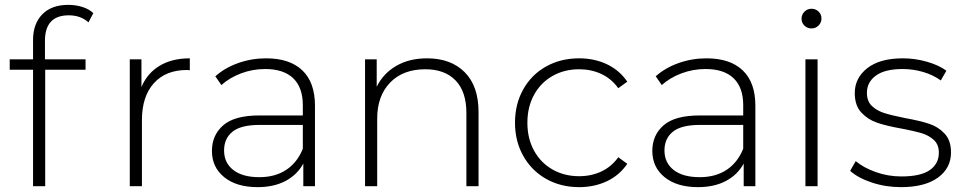

<svg xmlns="http://www.w3.org/2000/svg" viewBox="-20 -766 3967 790"><path d="M165 -598V-522H332V-479H166V0H116V-479H20V-522H116V-602Q116 -668 154 -707Q192 -746 261 -746Q291 -746 318.5 -737.5Q346 -729 364 -712L344 -674Q312 -703 263 -703Q165 -703 165 -598Z M761 -526V-477L749 -478Q662 -478 613 -423.5Q564 -369 564 -272V0H514V-522H562V-408Q586 -465 637 -495.5Q688 -526 761 -526Z M1276 -331V0H1228V-93Q1203 -47 1155 -21.5Q1107 4 1040 4Q953 4 902.5 -37Q852 -78 852 -145Q852 -210 898.5 -250.5Q945 -291 1047 -291H1226V-333Q1226 -406 1186.5 -444Q1147 -482 1071 -482Q1019 -482 971.5 -464Q924 -446 891 -416L866 -452Q905 -487 960 -506.5Q1015 -526 1075 -526Q1172 -526 1224 -476.5Q1276 -427 1276 -331ZM1226 -154V-252H1048Q971 -252 936.5 -224Q902 -196 902 -147Q902 -96 940 -66.5Q978 -37 1047 -37Q1112 -37 1157.5 -67Q1203 -97 1226 -154Z M1949 -305V0H1899V-301Q1899 -389 1854.5 -435Q1810 -481 1730 -481Q1638 -481 1585 -426Q1532 -371 1532 -278V0H1482V-522H1530V-409Q1557 -464 1610.5 -495Q1664 -526 1737 -526Q1835 -526 1892 -469Q1949 -412 1949 -305Z M2099 -261Q2099 -338 2133 -398.5Q2167 -459 2227 -492.5Q2287 -526 2363 -526Q2426 -526 2477.5 -501.5Q2529 -477 2561 -430L2524 -403Q2496 -442 2454.5 -461.5Q2413 -481 2363 -481Q2302 -481 2253.5 -453.5Q2205 -426 2177.5 -376Q2150 -326 2150 -261Q2150 -196 2177.5 -146Q2205 -96 2253.5 -68.5Q2302 -41 2363 -41Q2413 -41 2454.5 -60.5Q2496 -80 2524 -119L2561 -92Q2529 -45 2477.5 -20.5Q2426 4 2363 4Q2287 4 2227 -30Q2167 -64 2133 -124.5Q2099 -185 2099 -261Z M3088 -331V0H3040V-93Q3015 -47 2967 -21.5Q2919 4 2852 4Q2765 4 2714.5 -37Q2664 -78 2664 -145Q2664 -210 2710.5 -250.5Q2757 -291 2859 -291H3038V-333Q3038 -406 2998.5 -444Q2959 -482 2883 -482Q2831 -482 2783.5 -464Q2736 -446 2703 -416L2678 -452Q2717 -487 2772 -506.5Q2827 -526 2887 -526Q2984 -526 3036 -476.5Q3088 -427 3088 -331ZM3038 -154V-252H2860Q2783 -252 2748.5 -224Q2714 -196 2714 -147Q2714 -96 2752 -66.5Q2790 -37 2859 -37Q2924 -37 2969.5 -67Q3015 -97 3038 -154Z M3294 -522H3344V0H3294ZM3278 -689Q3278 -706 3290 -718Q3302 -730 3319 -730Q3336 -730 3348 -718.5Q3360 -707 3360 -690Q3360 -673 3348 -661Q3336 -649 3319 -649Q3302 -649 3290 -660.5Q3278 -672 3278 -689Z M3478 -63 3501 -103Q3533 -76 3583.5 -58Q3634 -40 3689 -40Q3768 -40 3805.5 -66Q3843 -92 3843 -138Q3843 -171 3822.5 -190Q3802 -209 3772 -218Q3742 -227 3689 -237Q3627 -248 3589 -261Q3551 -274 3524 -303Q3497 -332 3497 -383Q3497 -445 3548.5 -485.5Q3600 -526 3695 -526Q3745 -526 3794 -512Q3843 -498 3874 -475L3851 -435Q3819 -458 3778 -470Q3737 -482 3694 -482Q3621 -482 3584 -455Q3547 -428 3547 -384Q3547 -349 3568 -329.5Q3589 -310 3619.5 -300.5Q3650 -291 3705 -280Q3766 -269 3803.5 -256.5Q3841 -244 3867 -216Q3893 -188 3893 -139Q3893 -74 3839 -35Q3785 4 3687 4Q3624 4 3567 -15Q3510 -34 3478 -63Z"/></svg>

Font: Montserrat Atlas Light
Style: Regular
Weight: 300
Designer: Julieta Ulanovsky
Foundry: Julieta Ulanovsky
Version: Version 7.200